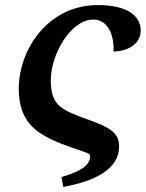

<svg xmlns="http://www.w3.org/2000/svg" viewBox="-20 -566 574 756"><path d="M229 170C362 146 449 96 449 11C449 -40 419 -61 338 -91C220 -133 180 -149 180 -251C180 -350 257 -489 348 -489C406 -489 430 -426 427 -363C491 -365 536 -398 534 -449C532 -502 484 -546 365 -546C167 -546 54 -368 54 -218C54 -92 114 -43 219 -1C318 37 335 34 335 50C335 91 278 115 222 131Z"/></svg>

Font: Noto Serif Semi
Style: Italic
Weight: 600
Italic angle: -12°
Designer: Monotype Design Team
Foundry: Monotype Imaging Inc.
Version: Version 1.901